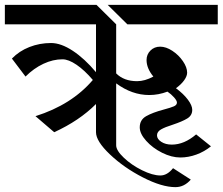

<svg xmlns="http://www.w3.org/2000/svg" viewBox="-34 -709 916 790"><path d="M444 -609V-407Q476 -375 530 -375Q562 -375 597 -394Q569 -428 569 -462Q569 -485 585 -501Q601 -517 625 -517Q649 -517 675 -500Q701 -483 718.5 -457.5Q736 -432 736 -410Q736 -396 724 -379Q712 -362 690 -346Q721 -323 739 -299Q757 -275 757 -257Q757 -234 736.5 -221.5Q716 -209 677 -196Q645 -186 628.5 -176.5Q612 -167 612 -152Q612 -137 629.5 -125.5Q647 -114 673 -114Q724 -114 773 -156L834 -107Q807 -85 774 -73Q741 -61 708 -61Q672 -61 633 -80.5Q594 -100 567.5 -129.5Q541 -159 541 -185Q541 -216 567.5 -231Q594 -246 639 -258Q669 -266 681.5 -271.5Q694 -277 694 -287Q694 -295 682 -308.5Q670 -322 655 -332Q618 -318 580 -318Q509 -318 444 -366V-111Q444 -90 475.5 -60Q507 -30 550.5 -8.5Q594 13 626 13Q654 13 678 -17L751 30Q724 61 688 61Q632 61 554 21Q476 -19 418.5 -73.5Q361 -128 361 -165V-281Q292 -212 189 -165L112 -231Q261 -278 348 -380Q314 -420 281 -442.5Q248 -465 223 -465Q184 -465 144.5 -446.5Q105 -428 71 -394L15 -468Q45 -499 87 -515.5Q129 -532 176 -532Q217 -532 265.5 -500Q314 -468 361 -412V-609H-14V-689H363ZM862 -609H490L409 -689H862Z"/></svg>

Font: Amita
Style: Regular
Weight: 400
Designer: Eduardo Rodriguez Tunni, Modular Infotech, Brian J. Bonislawsky
Foundry: Eduardo Rodriguez Tunni, Modular Infotech, Brian J. Bonislawsky
Version: Version 1.004